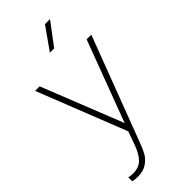

<svg xmlns="http://www.w3.org/2000/svg" viewBox="-296 -787 1046 1046"><g transform="rotate(-45 226.5 -264.0)"><path d="M249 -608H216L307 -737H346ZM78 209Q51 209 38 204V174Q51 178 71 178Q116 178 141.5 153Q167 128 186 78L215 -3L12 -518H47L233 -49L409 -518H445L216 86Q203 121 190 145Q177 169 149 189Q121 209 78 209Z"/></g></svg>

Font: Freesentation 1 Thin
Style: Regular
Weight: 250
Designer: glyphs from Roboto by Christian Robertson / Hangul glyphs from Noto Sans CJK(Source Han Sans) by Jang Soo-young and Kang
Foundry: PT&
Version: Version 2.001